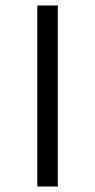

<svg xmlns="http://www.w3.org/2000/svg" viewBox="-20 -680 347 700"><path d="M116 0V-660H190.8V0Z"/></svg>

Font: Titillium Web
Style: Bold
Weight: 700
Designer: Mohamed Gaber, Accademia di Belle Arti di Urbino
Foundry: Kief Type Foundry, Accademia di Belle Arti di Urbino
Version: Version 3.000